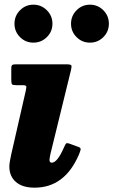

<svg xmlns="http://www.w3.org/2000/svg" viewBox="-20 -802 498 842"><path d="M291 -493.5 201 -126Q200 -121.5 198.5 -113Q197 -104.5 197 -101Q197 -88.5 207 -88.5Q231.5 -88.5 261 -156.5Q266.5 -169.5 270 -172.8Q273.5 -176 286 -171.5L323 -158Q335.5 -154 333.5 -145.5Q331.5 -137 326 -124Q264 21 131.5 21Q78.5 21 49.8 -4Q21 -29 21 -71.5Q21 -83.5 24.2 -99.5Q27.5 -115.5 29.5 -126L93 -404Q96.5 -419.5 94.8 -424Q93 -428.5 78.5 -428.5H50.5Q36.5 -428.5 33 -432.2Q29.5 -436 29.5 -450V-501Q29.5 -514 33.8 -517Q38 -520 50 -520H268Q289.5 -520 292.5 -515.8Q295.5 -511.5 291 -493.5ZM374.5 -615Q340 -615 315.8 -639.2Q291.5 -663.5 291.5 -698Q291.5 -732.5 315.8 -757Q340 -781.5 374.5 -781.5Q409 -781.5 433.2 -757Q457.5 -732.5 457.5 -698Q457.5 -663.5 433.2 -639.2Q409 -615 374.5 -615ZM126.5 -615Q92 -615 67.8 -639.2Q43.5 -663.5 43.5 -698Q43.5 -732.5 67.8 -757Q92 -781.5 126.5 -781.5Q161 -781.5 185.5 -757Q210 -732.5 210 -698Q210 -663.5 185.5 -639.2Q161 -615 126.5 -615Z"/></svg>

Font: Besley* Narrow Heavy
Style: Italic
Weight: 800
Width: 4
Italic angle: -13°
Designer: Owen Earl
Foundry: indestructible type*
Version: Version 3.000; ttfautohint (v1.8.3)